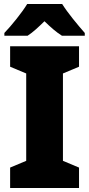

<svg xmlns="http://www.w3.org/2000/svg" viewBox="-20 -947 448 967"><path d="M293 -927H117C92 -885 36 -816 2 -781V-767H119C148 -786 172 -809 204 -840C236 -809 262 -786 292 -767H407V-781C371 -822 321 -882 293 -927ZM378 0V-103L297 -137V-577L378 -611V-714H31V-611L112 -577V-137L31 -103V0Z"/></svg>

Font: Noto Sans Gujarati UI SemiCondensed Black
Style: Regular
Weight: 900
Width: 4
Designer: Jelle Bosma - Monotype Design Team, Universal Thirst
Foundry: Monotype Imaging Inc.
Version: Version 2.106